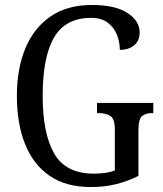

<svg xmlns="http://www.w3.org/2000/svg" viewBox="-20 -744 657 774"><path d="M346 10Q245 10 179 -36Q113 -82 80.5 -164.5Q48 -247 48 -358Q48 -466 82 -548.5Q116 -631 183.5 -677.5Q251 -724 350 -724Q444 -724 493.5 -692Q543 -660 543 -613Q543 -580 521 -561.5Q499 -543 463 -543Q463 -574 451.5 -603.5Q440 -633 414.5 -652.5Q389 -672 347 -672Q244 -672 198 -593Q152 -514 152 -358Q152 -206 198.5 -125Q245 -44 359 -44Q382 -44 404 -47Q426 -50 443 -57V-221Q443 -265 425 -276.5Q407 -288 378 -288H371V-329H598V-288H592Q567 -288 552.5 -276Q538 -264 538 -217V-35Q494 -13 447.5 -1.5Q401 10 346 10Z"/></svg>

Font: Noto Serif Ethiopic Condensed
Style: Regular
Weight: 400
Width: 3
Designer: Monotype Design Team
Foundry: Monotype Imaging Inc.
Version: Version 2.102; ttfautohint (v1.8.4.7-5d5b)